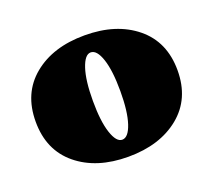

<svg xmlns="http://www.w3.org/2000/svg" viewBox="-86 -555 753 678"><g transform="rotate(-20 290.5 -216.0)"><path d="M483 -48.5Q409 12 290 12Q171 12 97.5 -48.5Q24 -109 24 -216Q24 -323 97.5 -383.5Q171 -444 290 -444Q409 -444 483 -383.5Q557 -323 557 -216Q557 -109 483 -48.5ZM290 -52Q313 -52 327.5 -95.5Q342 -139 342 -216Q342 -293 327.5 -336.5Q313 -380 290 -380Q268 -380 253.5 -336.5Q239 -293 239 -216Q239 -139 253.5 -95.5Q268 -52 290 -52Z"/></g></svg>

Font: Arapey Black
Style: Regular
Weight: 900
Designer: Eduardo Rodriguez Tunni
Foundry: Eduardo Rodriguez Tunni
Version: Version 4.000